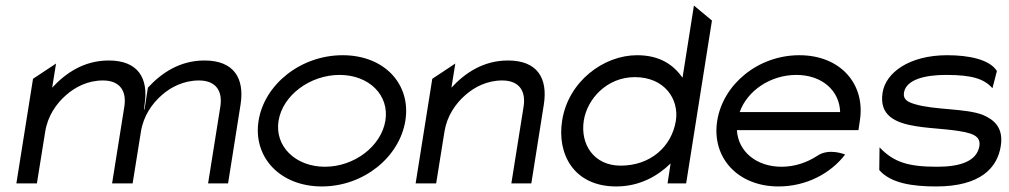

<svg xmlns="http://www.w3.org/2000/svg" viewBox="-20 -661 3638 692"><path d="M39 0H113L143 -187C152 -243 183 -288 219 -319C251 -347 296 -371 351 -371C414 -371 437 -331 428 -276L384 0H456H458L488 -187C497 -243 528 -288 564 -319C596 -347 642 -371 697 -371C760 -371 783 -331 774 -276L730 0H802L847 -284C862 -379 823 -443 717 -443C627 -443 561 -397 513 -345L501 -267L499 -266L501 -284C516 -379 478 -443 372 -443C282 -443 216 -397 168 -345L182 -432L99 -377Z M912 -226C891 -95 989 11 1140 11C1291 11 1420 -95 1441 -226C1462 -357 1366 -462 1215 -462C1064 -462 933 -357 912 -226ZM984 -226C999 -318 1098 -391 1204 -391C1310 -391 1384 -318 1369 -226C1354 -134 1257 -60 1151 -60C1045 -60 969 -134 984 -226Z M1478 0H1552L1582 -187C1591 -243 1622 -288 1658 -319C1690 -347 1735 -371 1790 -371C1853 -371 1876 -331 1867 -276L1823 0H1895L1940 -284C1955 -379 1917 -443 1811 -443C1721 -443 1655 -397 1607 -345L1621 -432L1538 -377Z M2006 -226C1987 -107 2047 11 2201 11C2286 11 2351 -27 2397 -72L2386 0H2453L2546 -587L2481 -641L2440 -381C2408 -426 2360 -462 2276 -462C2156 -462 2028 -368 2006 -226ZM2084 -226C2096 -304 2167 -383 2268 -383C2375 -383 2428 -304 2416 -226C2401 -133 2325 -64 2217 -64C2120 -64 2071 -141 2084 -226Z M2565 -226C2544 -95 2637 11 2786 11C2885 11 2973 -35 3026 -104C3026 -104 2968 -129 2925 -99C2888 -75 2844 -60 2797 -60C2705 -60 2640 -116 2636 -192H3074L3079 -226C3100 -357 3010 -462 2861 -462C2712 -462 2586 -357 2565 -226ZM2646 -257C2673 -334 2757 -391 2850 -391C2943 -391 3006 -334 3008 -257Z M3161 -327C3148 -245 3206 -218 3282 -206C3343 -196 3423 -196 3476 -180C3497 -173 3514 -162 3510 -135C3501 -80 3441 -60 3358 -60C3256 -60 3202 -75 3150 -130L3149 -48C3191 0 3270 11 3354 11C3515 11 3575 -57 3587 -135C3597 -199 3565 -229 3522 -247C3460 -271 3347 -264 3276 -286C3253 -293 3234 -302 3238 -327C3246 -375 3315 -391 3390 -391C3483 -391 3527 -377 3557 -343L3573 -405C3547 -447 3471 -462 3394 -462C3257 -462 3172 -399 3161 -327Z"/></svg>

Font: Charger Pro
Style: ExtObl
Weight: 400
Designer: Jasper
Foundry: Cannot Into Space Fonts
Version: Version 1.09